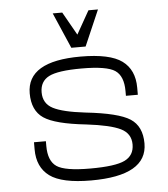

<svg xmlns="http://www.w3.org/2000/svg" viewBox="-51 -746 703 803"><g transform="rotate(-5 300.0 -345.0)"><path d="M535 -125Q535 -197 486.5 -228.5Q438 -260 300 -275Q206 -286 165.5 -307Q125 -328 125 -375Q125 -421 162.5 -440.5Q200 -460 300 -460Q406 -460 440.5 -436.5Q475 -413 475 -350V-330H525V-360Q525 -435 474 -472.5Q423 -510 300 -510Q75 -510 75 -375Q75 -303 122 -271Q169 -239 300 -225Q400 -213 442.5 -192Q485 -171 485 -125Q485 -79 445.5 -59.5Q406 -40 300 -40Q194 -40 159.5 -63.5Q125 -87 125 -150V-170H75V-140Q75 -65 126 -27.5Q177 10 300 10Q535 10 535 -125ZM200 -700 265 -550H315L305 -585L240 -700ZM390 -700H350L285 -585L280 -550H325Z"/></g></svg>

Font: Millimetre
Style: Light
Weight: 200
Designer: Jérémy Landes
Version: Version 1.0